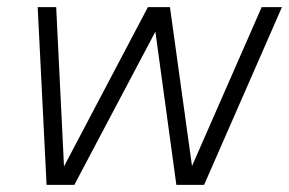

<svg xmlns="http://www.w3.org/2000/svg" viewBox="-20 -520 813 540"><path d="M111 0H189L417 -431L476 0H554L773 -500H716L520 -53L458 -500H396L160 -52L138 -500H86Z"/></svg>

Font: Uncut Sans Light Italic
Style: Regular
Weight: 300
Italic angle: -11°
Designer: Kasper Nordkvist
Foundry: UNCUT.wtf
Version: Version 1.304;Glyphs 3.2 (3246)